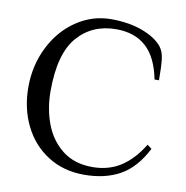

<svg xmlns="http://www.w3.org/2000/svg" viewBox="-79 -756 823 851"><g transform="rotate(10 332.5 -330.0)"><path d="M44 -320Q44 -418 85.5 -501Q127 -584 198.5 -632Q270 -680 354 -680Q434 -680 494.5 -657.5Q555 -635 584 -600Q601 -579 605 -544.5Q609 -510 609 -450H589Q570 -547 519 -593.5Q468 -640 384 -640Q276 -640 210 -564Q144 -488 144 -320Q144 -241 169.5 -173Q195 -105 249 -62.5Q303 -20 384 -20Q457 -20 511.5 -55Q566 -90 609 -160L629 -145Q583 -55 515.5 -17.5Q448 20 354 20Q261 20 190.5 -25Q120 -70 82 -147.5Q44 -225 44 -320Z"/></g></svg>

Font: El Messiri
Style: Regular
Weight: 400
Designer: Mohamed Gaber
Foundry: Kief Type Foundry
Version: Version 2.006